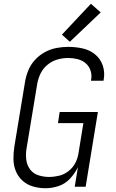

<svg xmlns="http://www.w3.org/2000/svg" viewBox="-20 -992 616 1020"><path d="M222 8Q256 8 291 -3.5Q326 -15 352 -43Q378 -71 394 -104L377 0H435L500 -397H297L288 -338H423L397 -178Q393 -151 380 -126Q367 -101 344 -83Q321 -65 294 -58.5Q267 -52 240 -52Q211 -52 183.5 -61Q156 -70 139.5 -92.5Q123 -115 119.5 -144Q116 -173 121 -203L178 -548Q183 -576 196 -602.5Q209 -629 233 -648.5Q257 -668 285.5 -676Q314 -684 342 -684Q367 -684 391.5 -678Q416 -672 434.5 -656.5Q453 -641 461 -617Q469 -593 464 -568Q464 -565 463 -563H530Q530 -566 531 -570Q538 -609 525.5 -645Q513 -681 484 -704Q455 -727 418 -735Q381 -743 342 -743Q311 -743 279.5 -737Q248 -731 218.5 -715Q189 -699 166 -674Q143 -649 130.5 -618.5Q118 -588 113 -557L56 -212Q51 -179 51.5 -145.5Q52 -112 64.5 -82Q77 -52 101 -31Q125 -10 156.5 -1Q188 8 222 8ZM351 -770 515 -926 463 -972 309 -808Z"/></svg>

Font: Iosevka Sparkle Light
Style: Italic
Weight: 300
Italic angle: -9°
Designer: Belleve Invis
Foundry: Belleve Invis
Version: Version 4.5.0; ttfautohint (v1.8.3)